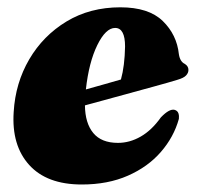

<svg xmlns="http://www.w3.org/2000/svg" viewBox="-20 -482 526 512"><path d="M457 -165Q443.5 -116.5 409 -76.8Q374.5 -37 321 -13.5Q267.5 10 198 10Q105 10 57.8 -42.2Q10.5 -94.5 16.5 -183.5Q21 -260.5 58 -323.8Q95 -387 157.5 -424.8Q220 -462.5 301 -462.5Q376.5 -462.5 414 -426Q451.5 -389.5 457 -337.5Q460 -317.5 473 -311.5Q482.5 -305.5 482.5 -295.5Q482.5 -287.5 476.2 -280.8Q470 -274 452.5 -269Q431.5 -262.5 389.5 -251Q347.5 -239.5 298.2 -226Q249 -212.5 206.5 -201Q207 -153.5 228.8 -127.2Q250.5 -101 294.5 -101Q326 -101 355.2 -117.8Q384.5 -134.5 409 -169Q432 -193 446 -189Q453.5 -186.5 455.8 -179.8Q458 -173 457 -165ZM287 -407.5Q262 -407.5 239.5 -361.8Q217 -316 209 -243.5Q234 -250.5 258.8 -257.5Q283.5 -264.5 302.5 -270Q312.5 -306 313.5 -358Q313.5 -407.5 287 -407.5Z"/></svg>

Font: Fraunces 144pt Soft Black
Style: Italic
Weight: 900
Italic angle: -16°
Version: Version 1.000;[b76b70a41]